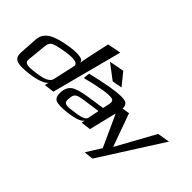

<svg xmlns="http://www.w3.org/2000/svg" viewBox="-172 -1251 1911 1911"><g transform="rotate(45 783.5 -295.5)"><path d="M232 -452C68 -424 -30 -381 -38 -270L-50 -79C-54 -30 -40 0 -10 13C21 26 76 28 155 18C213 11 260 0 296 -15C334 -30 354 -45 357 -60L347 -13L453 -26L649 -772L506 -744L466 -561C459 -528 449 -481 438 -420H435C444 -475 311 -466 232 -452ZM185 -34C100 -23 46 -25 52 -78L74 -296C78 -323 90 -343 111 -354C134 -366 180 -378 252 -389C372 -409 428 -395 419 -350L368 -120C355 -63 278 -46 185 -34Z M974 -20 1051 -335C1067 -401 1060 -443 1031 -459C1002 -475 930 -474 818 -455C745 -442 664 -425 578 -404L571 -336C651 -357 724 -373 789 -384C850 -394 891 -395 912 -389C932 -383 939 -366 934 -338L918 -261L732 -233C646 -220 589 -203 558 -180C528 -158 512 -123 508 -77C505 -26 517 5 545 17C572 29 623 31 698 22C802 9 863 -13 878 -45L870 -7ZM611 -88C617 -157 633 -168 732 -182L907 -207L883 -88C874 -45 783 -35 722 -28L702 -25C621 -15 605 -31 611 -88ZM903 -535 798 -665 641 -635 798 -516Z M1618 -488 1488 -466 1264 -60H1262L1137 -407L1011 -386L1198 24L1100 181L1199 170Z"/></g></svg>

Font: Gamestation Warped
Style: Italic
Weight: 400
Designer: Jonas Hecksher
Foundry: Jonas Hecksher, Playtypeª, e-types AS
Version: Version 1.003